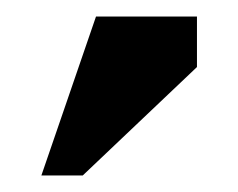

<svg xmlns="http://www.w3.org/2000/svg" viewBox="-20 -722 288 232"><path d="M30 -510 96 -702H218V-641L80 -510Z"/></svg>

Font: Rowdies
Style: Regular
Weight: 400
Designer: Jaikishan Patel
Version: Version 1.000; ttfautohint (v1.8.3)